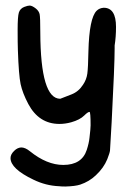

<svg xmlns="http://www.w3.org/2000/svg" viewBox="-20 -475 481 686"><path d="M66.4 -450.2Q79.1 -455.1 85.9 -455.1Q94.7 -455.1 108.4 -444.3Q119.1 -435.5 121.6 -424.3Q124 -413.1 124 -358.4Q125 -122.1 195.3 -122.1Q196.3 -122.1 235.4 -137.7Q260.7 -147.5 276.4 -171.9Q289.1 -190.4 292 -211.9Q294.9 -233.4 295.9 -291Q298.8 -410.2 325.2 -436.5Q335 -446.3 350.6 -447.3Q394.5 -447.3 394.5 -378.9Q394.5 -342.8 389.6 -312.5Q389.6 -308.6 389.6 -301.8Q389.6 -244.1 378.9 -38.1Q374 54.7 373 63Q372.1 71.3 363.3 93.8Q350.6 125 322.3 151.4Q298.8 173.8 266.6 184.6Q249 190.4 213.9 191.4Q199.2 191.4 191.4 190.4Q143.6 188.5 99.6 167Q17.6 127.9 17.6 89.8Q17.6 76.2 31.2 63.5Q42 52.7 55.7 51.8Q70.3 51.8 86.9 65.4Q147.5 114.3 206.1 114.3Q272.5 114.3 290 60.5Q297.9 36.1 299.8 16.6Q303.7 -15.6 303.7 -27.3Q303.7 -75.2 299.8 -75.2Q293.9 -75.2 281.2 -62.5Q265.6 -46.9 234.4 -38.1Q212.9 -32.2 192.4 -32.2Q119.1 -32.2 81.1 -103.5Q60.5 -142.6 53.7 -174.3Q46.9 -206.1 43.9 -295.9Q43 -320.3 43 -368.2Q43 -416 47.4 -430.2Q51.8 -444.3 66.4 -450.2Z"/></svg>

Font: sage sans
Style: Regular
Weight: 400
Version: Version 001.032